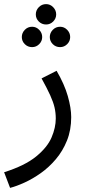

<svg xmlns="http://www.w3.org/2000/svg" viewBox="-45 -683 432 933"><path d="M4 230 -25 154Q76 122 130.5 77.5Q185 33 205.5 -15Q226 -63 226 -107Q226 -135 220 -161Q214 -187 199 -220Q184 -253 157 -302L230 -339Q268 -274 284.5 -216Q301 -158 301 -114Q301 -51 280.5 0Q260 51 226.5 90.5Q193 130 153.5 158Q114 186 74.5 204Q35 222 4 230ZM179 -564Q158 -564 143.5 -578.5Q129 -593 129 -613Q129 -633 143.5 -648Q158 -663 179 -663Q199 -663 213.5 -648Q228 -633 228 -613Q228 -593 213.5 -578.5Q199 -564 179 -564ZM111 -454Q90 -454 75.5 -468.5Q61 -483 61 -503Q61 -523 75.5 -538Q90 -553 111 -553Q131 -553 145.5 -538Q160 -523 160 -503Q160 -483 145.5 -468.5Q131 -454 111 -454ZM247 -454Q226 -454 211.5 -468.5Q197 -483 197 -503Q197 -523 211.5 -538Q226 -553 247 -553Q267 -553 281.5 -538Q296 -523 296 -503Q296 -483 281.5 -468.5Q267 -454 247 -454Z"/></svg>

Font: Go Noto Current
Style: Regular
Weight: 400
Designer: Monotype Design Team
Foundry: Monotype Imaging Inc.
Version: Version 2.007; ttfautohint (v1.8) -l 8 -r 50 -G 200 -x 14 -D